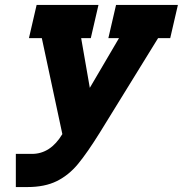

<svg xmlns="http://www.w3.org/2000/svg" viewBox="-20 -526 739 776"><path d="M44 96H109Q184 96 232 16L149 -372H97L128 -506H378L347 -372H308L343 -171L461 -372H418L449 -506H699L668 -372H619L384 9Q333 91 295.5 136.5Q258 182 209.5 206Q161 230 91 230H44Z"/></svg>

Font: Arvo
Style: Bold Italic
Weight: 700
Italic angle: -13°
Designer: Anton Koovit (Cyrillic Expansion: Cyreal)
Foundry: Anton Koovit, Yassin Baggar
Version: Version 3.000